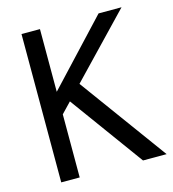

<svg xmlns="http://www.w3.org/2000/svg" viewBox="-104 -778 779 864"><g transform="rotate(-15 285.5 -345.5)"><path d="M161 0H75V-691H161V-399L434 -691H541L269 -407L566 0H456L207 -342L161 -294Z"/></g></svg>

Font: Average Sans
Style: Regular
Weight: 400
Designer: Eduardo Rodriguez Tunni
Foundry: Eduardo Rodriguez Tunni
Version: Version 1.001